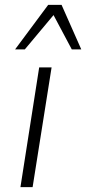

<svg xmlns="http://www.w3.org/2000/svg" viewBox="-20 -769 354 789"><path d="M64 0 141 -492H192L114 0ZM42 -566 178 -749H233L314 -566H275L200 -707L82 -566Z"/></svg>

Font: Nunito Sans 7pt ExtraLight
Style: Italic
Weight: 250
Italic angle: -9°
Designer: Vernon Adams
Foundry: Vernon Adams
Version: Version 3.101;gftools[0.9.27]